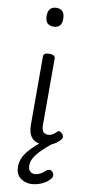

<svg xmlns="http://www.w3.org/2000/svg" viewBox="-112 -830 526 1128"><g transform="rotate(10 151.5 -265.5)"><path d="M192 17Q169 17 151.5 10.5Q134 4 122.5 -9Q111 -22 105.5 -41Q100 -60 100 -84V-493Q100 -504 108.5 -509.5Q117 -515 134 -515Q152 -515 161 -509.5Q170 -504 170 -493V-95Q170 -78 174 -67Q178 -56 186.5 -50.5Q195 -45 207 -45Q218 -45 227 -48.5Q236 -52 244.5 -58.5Q253 -65 262 -74Q268 -79 275.5 -75.5Q283 -72 291 -64Q296 -58 297.5 -50Q299 -42 294 -35Q283 -20 266.5 -8Q250 4 230.5 10.5Q211 17 192 17ZM130 -676Q105 -676 92.5 -690Q80 -704 80 -732Q80 -760 92.5 -774Q105 -788 130 -788Q154 -788 166.5 -774Q179 -760 179 -732Q180 -704 167 -690Q154 -676 130 -676ZM159 257Q121 257 94.5 235Q68 213 68 170Q68 144 77.5 121Q87 98 105 76Q123 54 148 31.5Q173 9 204 -14L258 -15V-8Q234 11 212 30Q190 49 172 69Q154 89 143 109Q132 129 132 150Q132 173 142.5 184.5Q153 196 171 196Q186 196 202.5 188Q219 180 238 162Q245 157 253.5 156.5Q262 156 270 163Q279 171 280.5 182Q282 193 277 200Q265 218 244.5 231Q224 244 201.5 250.5Q179 257 159 257Z"/></g></svg>

Font: Playwrite CL Light
Style: Regular
Weight: 300
Designer: Veronika Burian, José Scaglione
Foundry: TypeTogether
Version: Version 1.002